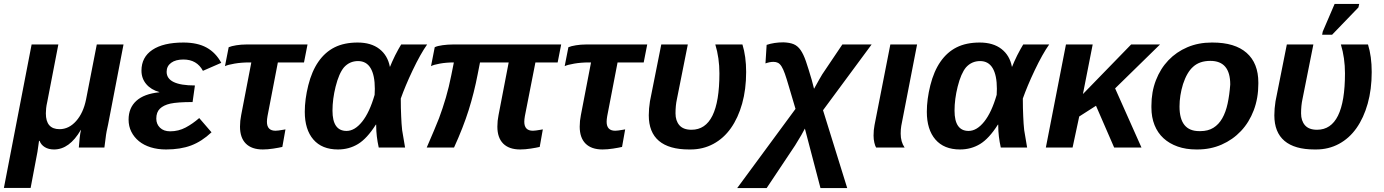

<svg xmlns="http://www.w3.org/2000/svg" viewBox="-43 -756 7092 984"><path d="M361 0Q363 -28 365.5 -50.5Q368 -73 372 -90H371Q313 10 234 10Q206 10 186.5 -2Q167 -14 160 -34H157L149 22L114 207H-23L119 -528H256L199 -233Q195 -216 193.5 -201Q192 -186 192 -175Q192 -94 262 -94Q310 -94 347 -135.5Q384 -177 398 -246L453 -528H590L511 -118Q507 -101 503.5 -83Q500 -65 498 -46L492 0Z M829 -83Q872 -83 908.5 -102.5Q945 -122 978 -151L1041 -78Q991 -31 936.5 -10.5Q882 10 808 10Q765 10 729.5 -1Q694 -12 669 -32.5Q644 -53 630 -81Q616 -109 616 -143Q616 -203 655.5 -239Q695 -275 773 -283L774 -284Q731 -296 706.5 -325Q682 -354 682 -394Q682 -463 738 -500.5Q794 -538 897 -538Q969 -538 1016 -512Q1063 -486 1091 -434L997 -393Q966 -451 897 -451Q857 -451 834 -434Q811 -417 811 -388Q811 -318 956 -318L944 -233Q867 -233 830 -225Q795 -217 776.5 -199Q758 -181 758 -148Q758 -120 777 -101.5Q796 -83 829 -83Z M1234 -436Q1194 -436 1159 -430Q1124 -424 1110 -417L1129 -514Q1143 -520 1168 -524Q1193 -528 1218 -528H1533L1515 -436H1381L1328 -161Q1325 -144 1325 -132Q1325 -86 1369 -86Q1381 -86 1409 -91L1420 -93L1404 -3Q1387 1 1358 5.5Q1329 10 1304 10Q1247 10 1217 -20Q1187 -50 1187 -107Q1187 -137 1193 -166L1245 -436Z M1790 -538Q1859 -538 1901.5 -505Q1944 -472 1955 -414H1956Q1960 -425 1966.5 -439Q1973 -453 1982 -472Q1992 -491 1999.5 -505Q2007 -519 2013 -528H2146Q2129 -504 2110.5 -471Q2092 -438 2072 -396Q2052 -354 2037 -318Q2022 -282 2011 -251Q2011 -225 2011.5 -202.5Q2012 -180 2013 -160Q2014 -140 2015 -122.5Q2016 -105 2018 -89L2033 0H1898Q1885 -59 1885 -110V-117H1883Q1838 -46 1792 -18Q1746 10 1689 10Q1607 10 1563 -41Q1519 -92 1519 -183Q1519 -247 1537 -319Q1555 -391 1589 -440Q1623 -489 1672 -513.5Q1721 -538 1790 -538ZM1792 -443Q1749 -443 1720 -411Q1694 -380 1677 -312Q1661 -248 1661 -189Q1661 -85 1733 -85Q1775 -85 1813 -132.5Q1851 -180 1877 -270L1878 -301Q1878 -370 1856.5 -406.5Q1835 -443 1792 -443Z M2417 -436 2405 -375Q2387 -281 2359 -192Q2331 -103 2284 0H2144Q2187 -99 2207 -150Q2226 -201 2242 -255.5Q2258 -310 2270 -371L2283 -436Q2244 -436 2211 -430Q2178 -424 2166 -417L2185 -514Q2199 -521 2226 -524.5Q2253 -528 2277 -528H2833L2815 -436H2701L2647 -161Q2644 -144 2644 -132Q2644 -86 2688 -86Q2700 -86 2728 -91L2739 -93L2723 -3Q2706 1 2677 5.5Q2648 10 2623 10Q2566 10 2536 -20Q2506 -50 2506 -107Q2506 -137 2512 -166L2564 -436Z M2975 -436Q2935 -436 2900 -430Q2865 -424 2851 -417L2870 -514Q2884 -520 2909 -524Q2934 -528 2959 -528H3274L3256 -436H3122L3069 -161Q3066 -144 3066 -132Q3066 -86 3110 -86Q3122 -86 3150 -91L3161 -93L3145 -3Q3128 1 3099 5.5Q3070 10 3045 10Q2988 10 2958 -20Q2928 -50 2928 -107Q2928 -137 2934 -166L2986 -436Z M3482 -528 3426 -247Q3419 -215 3419 -175Q3419 -137 3439 -114Q3459 -91 3501 -91Q3644 -91 3644 -380Q3644 -459 3623 -528H3762Q3781 -467 3781 -387Q3781 -298 3760.5 -225Q3740 -152 3703 -99.5Q3666 -47 3613 -18.5Q3560 10 3496 10H3488Q3386 10 3334 -34Q3282 -78 3282 -165Q3282 -199 3288 -237L3346 -528Z M3972 -539Q4004 -538 4024.5 -529.5Q4045 -521 4060 -499.5Q4075 -478 4087.5 -441.5Q4100 -405 4117 -347L4129 -301Q4145 -330 4155.5 -348.5Q4166 -367 4171 -375L4274 -528H4424L4175 -191L4299 208H4162L4082 -97L4064 -64L4032 -11L3886 208H3735L4034 -198L3999 -316Q3988 -354 3979.5 -378Q3971 -402 3962.5 -415.5Q3954 -429 3944 -434Q3934 -439 3921 -439Q3902 -439 3880 -431L3886 -526Q3925 -539 3972 -539Z M4573 -71Q4573 -29 4593 0H4447Q4442 -8 4438 -25Q4434 -42 4434 -61Q4434 -90 4439 -115L4520 -528H4657L4576 -111Q4573 -94 4573 -71Z M4978 -538Q5047 -538 5089.5 -505Q5132 -472 5143 -414H5144Q5148 -425 5154.5 -439Q5161 -453 5170 -472Q5180 -491 5187.5 -505Q5195 -519 5201 -528H5334Q5317 -504 5298.5 -471Q5280 -438 5260 -396Q5240 -354 5225 -318Q5210 -282 5199 -251Q5199 -225 5199.5 -202.5Q5200 -180 5201 -160Q5202 -140 5203 -122.5Q5204 -105 5206 -89L5221 0H5086Q5073 -59 5073 -110V-117H5071Q5026 -46 4980 -18Q4934 10 4877 10Q4795 10 4751 -41Q4707 -92 4707 -183Q4707 -247 4725 -319Q4743 -391 4777 -440Q4811 -489 4860 -513.5Q4909 -538 4978 -538ZM4980 -443Q4937 -443 4908 -411Q4882 -380 4865 -312Q4849 -248 4849 -189Q4849 -85 4921 -85Q4963 -85 5001 -132.5Q5039 -180 5065 -270L5066 -301Q5066 -370 5044.5 -406.5Q5023 -443 4980 -443Z M5667 0 5574 -214 5488 -159 5454 0H5317L5420 -528H5557L5507 -274L5754 -528H5902L5672 -303L5807 0Z M6406 -327Q6406 -253 6382.5 -191Q6359 -129 6317 -84.5Q6275 -40 6218 -15Q6161 10 6094 10H6088Q6035 10 5992.5 -5Q5950 -20 5920 -47.5Q5890 -75 5874 -115Q5858 -155 5858 -205V-214Q5858 -285 5881 -344.5Q5904 -404 5945 -447Q5986 -490 6042.5 -514Q6099 -538 6167 -538H6171Q6286 -538 6346 -485Q6406 -432 6406 -333ZM6262 -323Q6262 -444 6160 -444Q6105 -444 6072 -414Q6040 -386 6020 -325Q6002 -266 6002 -210Q6002 -84 6103 -84H6109Q6148 -84 6175.5 -101Q6203 -118 6221 -149.5Q6239 -181 6248.5 -225Q6258 -269 6262 -323Z M6688 -528 6632 -247Q6625 -215 6625 -175Q6625 -137 6645 -114Q6665 -91 6707 -91Q6850 -91 6850 -380Q6850 -459 6829 -528H6968Q6987 -467 6987 -387Q6987 -298 6966.5 -225Q6946 -152 6909 -99.5Q6872 -47 6819 -18.5Q6766 10 6702 10H6694Q6592 10 6540 -34Q6488 -78 6488 -165Q6488 -199 6494 -237L6552 -528ZM6733 -578 6736 -594 6797 -736H6923L6919 -718L6784 -578Z"/></svg>

Font: Libra Sans Modern
Style: Bold Italic
Weight: 700
Italic angle: -12°
Foundry: Stefan Peev, Context Ltd
Version: Version 1.000